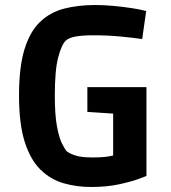

<svg xmlns="http://www.w3.org/2000/svg" viewBox="-20 -734 682 767"><path d="M344 13Q286 13 234 -2Q182 -17 142 -56Q102 -95 79 -166.5Q56 -238 56 -353Q56 -465 77.5 -536Q99 -607 139.5 -646Q180 -685 236 -699.5Q292 -714 361 -714Q394 -714 432.5 -710.5Q471 -707 506.5 -701.5Q542 -696 564 -690L548 -578Q514 -583 462.5 -588Q411 -593 355 -593Q308 -593 281.5 -588Q255 -583 243 -572Q226 -556 212.5 -505Q199 -454 199 -353Q199 -275 207.5 -229.5Q216 -184 227 -162Q238 -140 245 -131Q255 -122 279 -113.5Q303 -105 351 -105Q377 -105 397.5 -107Q418 -109 432 -113V-342L494 -276L329 -287V-386H565V-31Q565 -31 536 -20Q507 -9 457 2Q407 13 344 13Z"/></svg>

Font: Ruda ExtraBold
Style: Regular
Weight: 800
Designer: Mariela Monsalve and Angelina Sanchez
Foundry: Mariela Monsalve and Angelina Sanchez
Version: Version 2.000